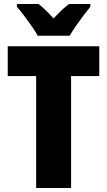

<svg xmlns="http://www.w3.org/2000/svg" viewBox="-20 -947 539 967"><path d="M338 0H162V-564H19V-714H480V-564H338ZM170 -767Q160 -786 140.5 -814Q121 -842 100.5 -869Q80 -896 65 -913V-927H174Q192 -913 210 -895.5Q228 -878 250 -854Q272 -878 291 -896Q310 -914 328 -927H435V-913Q420 -895 400 -868.5Q380 -842 361.5 -815Q343 -788 331 -767Z"/></svg>

Font: Noto Sans Myanmar UI Condensed Black
Style: Regular
Weight: 900
Width: 3
Designer: Monotype Design Team
Foundry: Monotype Imaging Inc.
Version: Version 2.103; ttfautohint (v1.8.4.7-5d5b)